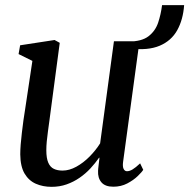

<svg xmlns="http://www.w3.org/2000/svg" viewBox="-20 -714 734 744"><path d="M180 10Q146 10 118.8 -2Q91.5 -14 75.2 -41.5Q59 -69 58.5 -116Q58.5 -133 60.2 -154.5Q62 -176 64.8 -200Q67.5 -224 70.8 -247.8Q74 -271.5 77.5 -291.5L105.5 -478L52 -504.5L58 -538.5L191.5 -559L211.5 -548L177 -288.5Q174.5 -268 171.5 -246.8Q168.5 -225.5 165.8 -205Q163 -184.5 161.2 -166Q159.5 -147.5 159.5 -132Q159.5 -101 167 -83.8Q174.5 -66.5 188.5 -59.8Q202.5 -53 222.5 -53Q248.5 -53 275.8 -68Q303 -83 327 -107.2Q351 -131.5 368 -158.5L421.5 -554H520.5L457 -87Q454.5 -68.5 459 -59.5Q463.5 -50.5 472 -50.5Q482 -50.5 493.8 -57.5Q505.5 -64.5 523 -81L535 -56Q530 -47.5 513.8 -31.8Q497.5 -16 473.2 -3.2Q449 9.5 419 9.5Q387.5 9.5 373 -7.5Q358.5 -24.5 360 -52Q360 -54 360.5 -59.8Q361 -65.5 362 -73Q363 -80.5 363.8 -88.2Q364.5 -96 365.5 -102.5L364 -103Q349 -81.5 330.2 -61.2Q311.5 -41 288.2 -25Q265 -9 238 0.5Q211 10 180 10ZM608 -694H693.5Q689.5 -638 666.8 -597Q644 -556 598.8 -536.8Q553.5 -517.5 481 -526L477 -553Q529 -553 555.5 -573.5Q582 -594 592.8 -626.2Q603.5 -658.5 608 -694Z"/></svg>

Font: Merriweather 36pt
Style: Italic
Weight: 400
Italic angle: -7.8°
Version: Version 2.101